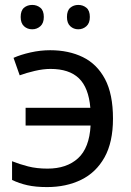

<svg xmlns="http://www.w3.org/2000/svg" viewBox="-20 -750 534 780"><path d="M171 10Q125 10 91.5 2.5Q58 -5 29 -19V-95Q59 -83 94 -74Q129 -65 173 -65Q251 -65 297 -107Q343 -149 348 -240H84V-312H347Q340 -394 300.5 -432Q261 -470 185 -470Q156 -470 121.5 -462Q87 -454 60 -444L35 -515Q64 -528 104 -537Q144 -546 184 -546Q259 -546 316.5 -518Q374 -490 406.5 -429Q439 -368 439 -268Q439 -172 404.5 -110.5Q370 -49 309.5 -19.5Q249 10 171 10ZM64 -681Q64 -707 77.5 -718.5Q91 -730 111 -730Q130 -730 144 -718.5Q158 -707 158 -681Q158 -656 144 -643.5Q130 -631 111 -631Q91 -631 77.5 -643.5Q64 -656 64 -681ZM252 -681Q252 -707 265.5 -718.5Q279 -730 298 -730Q317 -730 331 -718.5Q345 -707 345 -681Q345 -656 331 -643.5Q317 -631 298 -631Q279 -631 265.5 -643.5Q252 -656 252 -681Z"/></svg>

Font: BC Sans
Style: Regular
Weight: 400
Designer: Monotype Design Team
Province of B.C.
Foundry: Monotype Imaging Inc.
Version: Version 2.000;GOOG;noto-source:20170915:90ef993387c0